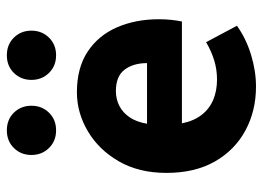

<svg xmlns="http://www.w3.org/2000/svg" viewBox="-123 -629 764 558"><g transform="rotate(-90 259.0 -350.0)"><path d="M286.5 12Q215.7 12 158.7 -18.8Q101.8 -49.6 68.6 -107.6Q35.5 -165.7 35.5 -248.2Q35.5 -328.8 69.4 -387.1Q103.2 -445.4 156.9 -476.9Q210.6 -508.5 269.8 -508.5Q340.7 -508.5 387.9 -477.3Q435.1 -446.1 458.6 -392Q482.1 -337.9 482.1 -270Q482.1 -249.8 480 -232.1Q478 -214.5 475.5 -203.3H179.5Q186.6 -168.4 204.2 -145.9Q221.8 -123.3 248 -112.3Q274.1 -101.3 307 -101.3Q335.6 -101.3 362.4 -109.4Q389.2 -117.6 415.4 -133L463.2 -43.4Q425.8 -16.7 378.5 -2.3Q331.1 12 286.5 12ZM178.4 -304.7H354.6Q354.6 -344.7 335.4 -370Q316.3 -395.2 273.4 -395.2Q250.4 -395.2 230.6 -385.3Q210.8 -375.4 197.1 -355.2Q183.4 -335 178.4 -304.7ZM159.2 -569Q128 -569 107.8 -589.7Q87.6 -610.3 87.6 -640.6Q87.6 -671.1 107.8 -691.6Q128 -712.1 159.2 -712.1Q190.5 -712.1 210.6 -691.6Q230.7 -671.1 230.7 -640.6Q230.7 -610.3 210.6 -589.7Q190.5 -569 159.2 -569ZM377.3 -569Q346.2 -569 326 -589.7Q305.8 -610.3 305.8 -640.6Q305.8 -671.1 326 -691.6Q346.2 -712.1 377.3 -712.1Q408.6 -712.1 428.7 -691.6Q448.9 -671.1 448.9 -640.6Q448.9 -610.3 428.7 -589.7Q408.6 -569 377.3 -569Z"/></g></svg>

Font: Source Sans Variable
Style: Regular
Weight: 200
Designer: Paul D. Hunt
Foundry: Adobe Systems Incorporated
Version: Version 3.006;hotconv 1.0.111;makeotfexe 2.5.65597